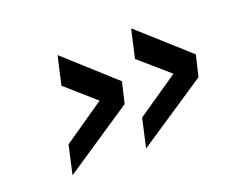

<svg xmlns="http://www.w3.org/2000/svg" viewBox="-72 -551 758 618"><g transform="rotate(-20 307.0 -242.0)"><path d="M400 -335 422 -432 589 -282 572 -210 335 -52 357 -150 500 -248ZM148 -335 170 -432 336 -282 319 -210 83 -52 105 -150 247 -248Z"/></g></svg>

Font: Panefresco 600wt
Style: Italic
Weight: 600
Foundry: Campivisivi & Chank Co
Version: Version 1.000